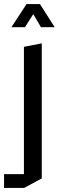

<svg xmlns="http://www.w3.org/2000/svg" viewBox="-70 -725 289 947"><path d="M48 202V-494L135 -511H136V155L49 202ZM-50 202V134H48V202ZM132 -591 70 -696 127 -705 199 -592V-591ZM-13 -591V-592L61 -705H126L53 -591Z"/></svg>

Font: Foldit
Style: Regular
Weight: 400
Version: Version 1.003